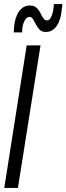

<svg xmlns="http://www.w3.org/2000/svg" viewBox="-20 -923 326 943"><path d="M1 0 111 -700H179L68 0ZM47 -764Q48 -770 48.5 -775.5Q49 -781 49 -789Q53 -838 73.5 -867Q94 -896 127 -896Q147 -896 159 -885Q171 -874 178 -859.5Q185 -845 192.5 -834Q200 -823 211 -823Q222 -823 229 -835.5Q236 -848 239.5 -864.5Q243 -881 244 -893Q244 -894 244 -897.5Q244 -901 244 -903H286Q286 -897 285.5 -892Q285 -887 284 -882Q280 -828 259.5 -797Q239 -766 205 -766Q186 -766 175 -777Q164 -788 156.5 -803Q149 -818 142 -829Q135 -840 125 -840Q110 -840 100 -820Q90 -800 89 -774Q89 -769 89 -767.5Q89 -766 89 -764Z"/></svg>

Font: Georama Condensed
Style: Italic
Weight: 400
Width: 3
Italic angle: -9°
Designer: Jean-Baptiste Levee
Foundry: Production Type
Version: Version 1.000